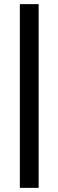

<svg xmlns="http://www.w3.org/2000/svg" viewBox="-20 -715 283 929"><path d="M167 194H76V-695H167Z"/></svg>

Font: Hind Kochi Medium
Style: Regular
Weight: 500
Designer: Dhruvi Tolia
Foundry: Indian Type Foundry
Version: Version 0.702;PS 1.0;hotconv 1.0.81;makeotf.lib2.5.63406